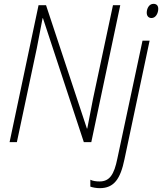

<svg xmlns="http://www.w3.org/2000/svg" viewBox="-20 -741 845 1001"><path d="M770 -647C792 -647 805 -672 805 -695C805 -711 797 -721 780 -721C757 -721 745 -696 745 -675C745 -657 755 -647 770 -647ZM30 0H68L172 -490C183 -546 193 -597 202 -646H204L417 0H456L607 -714H569L465 -226C456 -182 445 -122 435 -71H433L220 -714H181ZM500 240C575 240 608 191 629 89L760 -529H723L592 85C575 170 551 205 499 205C483 205 464 203 451 196V232C462 236 482 240 500 240Z"/></svg>

Font: Noto Sans SemiCondensed ExtraLight
Style: Italic
Weight: 200
Width: 4
Italic angle: -12°
Designer: Monotype Design Team
Foundry: Monotype Imaging Inc.
Version: Version 2.013